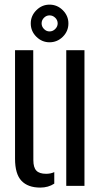

<svg xmlns="http://www.w3.org/2000/svg" viewBox="-20 -822 450 849"><path d="M46.5 -120V-600H127L127.5 -113.5Q127.5 -81.5 140.8 -67.5Q154 -53.5 184 -53.5Q204.5 -53.5 220 -61V-10Q193.5 7.5 158 7.5Q103.5 7.5 75 -22.5Q46.5 -52.5 46.5 -120ZM273 0V-600H353.5V0ZM199 -635Q165.5 -635 140.8 -659.5Q116 -684 116 -718.5Q116 -752 140.8 -776.8Q165.5 -801.5 199 -801.5Q233 -801.5 257.8 -776.8Q282.5 -752 282.5 -718.5Q282.5 -684 257.8 -659.5Q233 -635 199 -635ZM199 -683Q213.5 -683 224.2 -693.8Q235 -704.5 235 -718.5Q235 -733 224.2 -743.5Q213.5 -754 199 -754Q185 -754 174.5 -743.5Q164 -733 164 -718.5Q164 -704.5 174.5 -693.8Q185 -683 199 -683Z"/></svg>

Font: Big Shoulders Stencil Text Thin
Style: Regular
Weight: 400
Version: Version 2.001